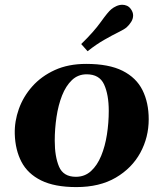

<svg xmlns="http://www.w3.org/2000/svg" viewBox="-20 -759 676 793"><path d="M41 -205.6Q39.6 -257.8 57.9 -309.1Q76.2 -360.4 113.5 -402.3Q150.9 -444.3 206.5 -469.7Q262.2 -495.1 335.9 -495.1Q429.7 -495.1 486.3 -466.6Q543 -438 568.6 -386.5Q594.2 -335 594.2 -266.6Q594.2 -191.9 559.6 -128.2Q524.9 -64.5 458.3 -25.4Q391.6 13.7 295.4 13.7Q205.6 13.7 150.1 -13.7Q94.7 -41 68.8 -90.3Q43 -139.6 41 -205.6ZM293.5 -28.8Q330.1 -28.8 356 -52.5Q381.8 -76.2 397.9 -115.5Q414.1 -154.8 421.6 -203.1Q429.2 -251.5 429.2 -300.8Q429.2 -368.2 409.9 -410.2Q390.6 -452.1 337.9 -452.1Q302.2 -452.1 277.1 -428.2Q252 -404.3 236.3 -364.5Q220.7 -324.7 213.4 -275.9Q206.1 -227.1 206.1 -177.7Q206.1 -112.3 223.9 -70.6Q241.7 -28.8 293.5 -28.8ZM341.8 -547.4 315.4 -577.1Q367.7 -627.9 396.7 -668.7Q425.8 -709.5 439.5 -720.7Q448.7 -728.5 460.9 -733.9Q473.1 -739.3 485.4 -739.3Q494.6 -739.3 503.9 -735.4Q513.2 -731.4 520 -722.2Q529.8 -709 529.8 -695.3Q529.8 -681.2 521.7 -668.5Q513.7 -655.8 503.4 -646.5Q494.1 -638.2 469.2 -626Q444.3 -613.8 410.9 -594.7Q377.4 -575.7 341.8 -547.4Z"/></svg>

Font: Gelasio
Style: Bold Italic
Weight: 700
Italic angle: -8.5°
Designer: Eben Sorkin
Foundry: Eben Sorkin
Version: Version 1.008